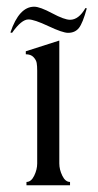

<svg xmlns="http://www.w3.org/2000/svg" viewBox="-20 -553 291 573"><path d="M189 0H59V-10Q73 -10 82 -28.5Q91 -47 91 -65V-342Q91 -356 89.5 -365Q88 -374 80 -382.5Q72 -391 57 -391V-400L157 -432V-65Q157 -47 166 -28.5Q175 -10 189 -10ZM235 -529 239 -528Q227 -484 215.5 -469.5Q204 -455 183 -455Q167 -455 124.5 -475Q82 -495 65 -495Q44 -495 16 -455L11 -456Q37 -533 82 -533Q99 -533 135.5 -513.5Q172 -494 189 -494Q215 -494 235 -529Z"/></svg>

Font: Forum
Style: Regular
Weight: 400
Designer: Denis Masharov
Foundry: Denis Masharov
Version: Version 1.000